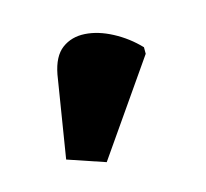

<svg xmlns="http://www.w3.org/2000/svg" viewBox="-50 -884 363 339"><g transform="rotate(-15 132.0 -714.5)"><path d="M108 -600 40 -623 64 -772Q70 -804 87.5 -817Q105 -830 129 -828.5Q153 -827 178.5 -813.5Q204 -800 224 -779V-767Z"/></g></svg>

Font: Noto Serif SemiCondensed Black
Style: Regular
Weight: 900
Width: 4
Designer: Monotype Design Team
Foundry: Monotype Imaging Inc.
Version: Version 2.014; ttfautohint (v1.8.4.7-5d5b)